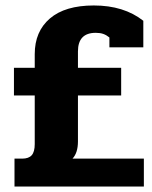

<svg xmlns="http://www.w3.org/2000/svg" viewBox="-20 -682 557 702"><path d="M33 -102H61Q85 -102 96 -114.5Q107 -127 107 -155V-333H31V-434H107V-484Q107 -567 162.5 -614.5Q218 -662 323 -662Q433 -662 504 -606V-509H380V-545Q369 -554 357.5 -558Q346 -562 330 -562Q265 -562 265 -494V-434H423V-333H265V-165Q265 -123 245 -102H506V0H33Z"/></svg>

Font: Pridi SemiBold
Style: Regular
Weight: 600
Designer: Katatrad Team
Foundry: CadsonDemak
Version: Version 1.001